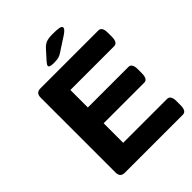

<svg xmlns="http://www.w3.org/2000/svg" viewBox="-244 -1001 1126 1126"><g transform="rotate(-45 319.0 -437.5)"><path d="M120 0Q83 0 83 -40V-660Q83 -700 120 -700H601Q631 -700 631 -650V-619Q631 -569 601 -569H238V-424H575Q604 -424 604 -374V-343Q604 -293 575 -293H238V-131H602Q632 -131 632 -81V-50Q632 0 602 0ZM282 -749Q244 -749 244 -762Q244 -766 247 -771.5Q250 -777 257 -785L311 -845Q327 -862 345 -868.5Q363 -875 397 -875Q432 -875 450 -871.5Q468 -868 468 -857Q468 -844 438 -824L352 -768Q336 -757 322 -753Q308 -749 282 -749Z"/></g></svg>

Font: Asap Expanded
Style: Bold
Weight: 700
Width: 7
Designer: Pablo Cosgaya
Foundry: Omnibus-Type
Version: Version 3.001; ttfautohint (v1.8.4.7-5d5b)